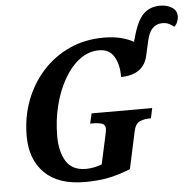

<svg xmlns="http://www.w3.org/2000/svg" viewBox="-58 -922 1010 991"><g transform="rotate(-5 447.0 -426.5)"><path d="M343 10Q205 10 134 -60.5Q63 -131 63 -252Q63 -350 95 -435Q127 -520 185.5 -585Q244 -650 324.5 -687Q405 -724 503 -724Q554 -724 592.5 -714Q631 -704 657 -689L664 -711Q686 -795 720 -829Q754 -863 808 -863Q842 -863 868 -847Q894 -831 894 -800Q894 -788 888.5 -773Q883 -758 871 -748Q861 -757 846.5 -764.5Q832 -772 810 -772Q781 -772 760 -751Q739 -730 729 -680L715 -618Q705 -565 669 -539.5Q633 -514 575 -514Q576 -577 551.5 -619Q527 -661 473 -661Q419 -661 373 -626.5Q327 -592 292.5 -532Q258 -472 239 -396Q220 -320 220 -238Q220 -158 251 -107.5Q282 -57 354 -57Q375 -57 397 -61.5Q419 -66 436 -73L468 -219Q474 -247 474 -254Q474 -276 456 -282Q438 -288 408 -288H395L407 -340H721L710 -288H706Q675 -288 651.5 -277.5Q628 -267 620 -226L579 -36Q522 -13 467.5 -1.5Q413 10 343 10Z"/></g></svg>

Font: Noto Serif SemiCondensed
Style: Bold Italic
Weight: 700
Width: 4
Italic angle: -12°
Designer: Monotype Design Team
Foundry: Monotype Imaging Inc.
Version: Version 2.014